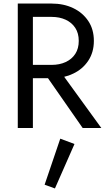

<svg xmlns="http://www.w3.org/2000/svg" viewBox="-20 -720 600 1080"><path d="M80 0V-700H270Q338 -700 391.5 -674.5Q445 -649 476.5 -602Q508 -555 508 -490Q508 -426 476.5 -378.5Q445 -331 392 -306Q368 -294 341 -288L550 0H445L250 -280H165V0ZM165 -355H270Q315 -355 349.5 -371Q384 -387 403.5 -417Q423 -447 423 -490Q423 -533 403.5 -563Q384 -593 349.5 -609Q315 -625 270 -625H165ZM399 90 289 340 231 319 319 60Z"/></svg>

Font: Jost
Style: Regular
Weight: 400
Version: Version 3.710